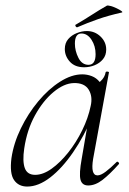

<svg xmlns="http://www.w3.org/2000/svg" viewBox="-20 -672 472 705"><path d="M80 13Q48 13 31.5 -11Q15 -35 22 -91Q30 -146 56.5 -200.5Q83 -255 120.5 -300Q158 -345 200.5 -372Q243 -399 282 -399Q300 -399 317 -392.5Q334 -386 346 -371Q358 -356 360 -332L322 -357Q333 -359 349 -373.5Q365 -388 368 -407Q370 -410 375.5 -409Q381 -408 380 -406L322 -89Q312 -28 338 -28Q350 -28 368 -41.5Q386 -55 408 -77Q411 -80 415 -76Q419 -72 416 -69Q383 -32 356.5 -11.5Q330 9 304 9Q281 9 275.5 -12.5Q270 -34 280 -89L304 -229L320 -246Q289 -172 248.5 -113Q208 -54 164.5 -20.5Q121 13 80 13ZM109 -30Q138 -30 169.5 -52.5Q201 -75 230.5 -112Q260 -149 282 -194Q304 -239 313 -283Q321 -318 305.5 -343Q290 -368 251 -367Q215 -366 176.5 -334Q138 -302 108.5 -248.5Q79 -195 69 -127Q62 -80 71 -55Q80 -30 109 -30ZM289 -425Q255 -425 236.5 -445.5Q218 -466 218 -492Q218 -514 230.5 -528.5Q243 -543 262 -550.5Q281 -558 299 -558Q328 -558 349 -538Q370 -518 370 -490Q370 -469 358 -454.5Q346 -440 327.5 -432.5Q309 -425 289 -425ZM305 -434Q331 -434 331 -473Q331 -503 316 -526Q301 -549 279 -549Q255 -549 255 -512Q255 -485 268 -459.5Q281 -434 305 -434ZM264 -572Q260 -571 257.5 -576Q255 -581 259 -582Q290 -600 317 -617.5Q344 -635 372 -651Q375 -653 386 -650Q397 -647 408.5 -641.5Q420 -636 426 -631.5Q432 -627 427 -626Q378 -615 339.5 -601.5Q301 -588 264 -572Z"/></svg>

Font: Cormorant Garamond Light Light
Style: Italic
Weight: 300
Italic angle: -10°
Version: Version 4.001